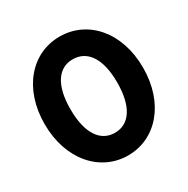

<svg xmlns="http://www.w3.org/2000/svg" viewBox="-165 -862 995 1018"><g transform="rotate(-30 333.0 -353.0)"><path d="M334 11C505 11 634 -136 634 -353C634 -571 504 -717 332 -717C161 -717 32 -571 32 -354C32 -137 163 11 334 11ZM190 -354C190 -502 245 -578 332 -578C421 -578 476 -501 476 -354C476 -206 421 -128 333 -128C245 -128 190 -206 190 -354Z"/></g></svg>

Font: MV Cash
Style: Bold
Weight: 700
Designer: Rodrigo Fuenzalida
Foundry: fragTYPE
Version: Version 1.100;Glyphs 3.1.2 (3151)